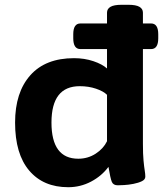

<svg xmlns="http://www.w3.org/2000/svg" viewBox="-20 -774 681 802"><path d="M265 8Q161 8 102 -61.5Q43 -131 43 -262Q43 -388 106.5 -459.5Q170 -531 289 -531Q333 -531 370 -518.5Q407 -506 427 -488V-569H316Q286 -569 286 -614V-631Q286 -676 316 -676H427V-721Q427 -737 441.5 -745.5Q456 -754 488 -754H516Q548 -754 562.5 -745.5Q577 -737 577 -721V-676H611Q641 -676 641 -631V-614Q641 -569 611 -569H577V-174Q577 -130 579.5 -103.5Q582 -77 584.5 -62Q587 -47 587 -36Q587 -24 572.5 -17Q558 -10 537.5 -6Q517 -2 498.5 -1Q480 0 472 0Q453 0 447 -14.5Q441 -29 433 -77Q405 -39 360.5 -15.5Q316 8 265 8ZM307 -111Q347 -111 379.5 -132Q412 -153 427 -184V-378Q412 -393 381 -403.5Q350 -414 313 -414Q195 -414 195 -262Q195 -111 307 -111Z"/></svg>

Font: Asap Semi Expanded
Style: Bold
Weight: 700
Width: 6
Designer: Pablo Cosgaya
Foundry: Omnibus-Type
Version: Version 3.001; ttfautohint (v1.8.4.7-5d5b)